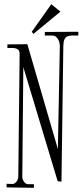

<svg xmlns="http://www.w3.org/2000/svg" viewBox="-20 -874 392 912"><path d="M272 -11.2 253.9 -13.2 90.8 -555.2 85.9 -33.2Q85.9 -27.8 88.1 -22Q90.3 -16.1 93.8 -11.2Q97.2 -6.3 101.8 -2.9Q106.4 0.5 111.8 1H141.1V18.1L11.2 16.1V-1L39.1 0Q44.9 0 50 -3.4Q55.2 -6.8 58.8 -12Q62.5 -17.1 64.7 -22.9Q66.9 -28.8 66.9 -34.2L73.2 -616.2Q73.7 -629.4 68.4 -635.7Q63 -642.1 54.4 -644.3Q45.9 -646.5 35.4 -646.2Q24.9 -646 15.1 -646V-663.1L109.9 -664.1L254.9 -166L264.2 -654.8Q264.2 -662.1 262.2 -670.9Q260.3 -679.7 255.9 -687.3Q251.5 -694.8 244.9 -700Q238.3 -705.1 229 -705.1H192.9V-722.2L352.1 -723.1V-705.1Q335 -705.1 322 -705.1Q309.1 -705.1 300 -701.2Q291 -697.3 286.1 -686.8Q281.2 -676.3 280.8 -655.8ZM223.6 -854 267.1 -818.8 138.7 -712.9 130.9 -723.1Z"/></svg>

Font: Bigelow Rules
Style: Regular
Weight: 400
Designer: Astigmatic (AOETI)
Foundry: Astigmatic (AOETI)
Version: Version 1.001